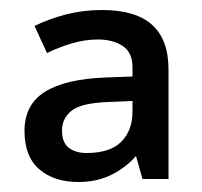

<svg xmlns="http://www.w3.org/2000/svg" viewBox="-20 -742 405 384"><path d="M184 -722Q251 -722 284 -692.5Q317 -663 317 -603V-384H265L252 -430Q232 -407 203 -392.5Q174 -378 137 -378Q88 -378 58.5 -403.5Q29 -429 29 -480Q29 -533 70 -558.5Q111 -584 191 -587L245 -589V-607Q245 -637 225.5 -650Q206 -663 176 -663Q150 -663 124.5 -655.5Q99 -648 74 -636L49 -690Q77 -704 111.5 -713Q146 -722 184 -722ZM197 -538Q142 -536 123 -520.5Q104 -505 104 -481Q104 -457 117.5 -446.5Q131 -436 153 -436Q200 -436 222.5 -458.5Q245 -481 245 -519V-540Z"/></svg>

Font: Noto Sans Cham Medium
Style: Regular
Weight: 500
Version: Version 2.002